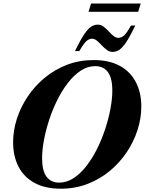

<svg xmlns="http://www.w3.org/2000/svg" viewBox="-20 -1074 834 1106"><path d="M794 -460.5Q794 -393 772.2 -325.2Q750.5 -257.5 709.8 -196.8Q669 -136 611.8 -88.8Q554.5 -41.5 483.5 -14.2Q412.5 13 330.5 13Q239.5 13 178.2 -20.8Q117 -54.5 86.2 -114.8Q55.5 -175 55.5 -254.5Q55.5 -322 77.2 -389.8Q99 -457.5 139.8 -518.2Q180.5 -579 237.8 -626.2Q295 -673.5 366 -700.8Q437 -728 519 -728Q610 -728 671 -694.2Q732 -660.5 763 -600.2Q794 -540 794 -460.5ZM222.5 -162.5Q222.5 -90.5 248 -56.2Q273.5 -22 321 -22Q364.5 -22 404.2 -48Q444 -74 478 -118Q512 -162 539.5 -217.2Q567 -272.5 586.5 -332.2Q606 -392 616.5 -449Q627 -506 627 -552.5Q627 -624.5 601.5 -658.8Q576 -693 528.5 -693Q484.5 -693 445 -667Q405.5 -641 371.5 -597Q337.5 -553 310 -497.8Q282.5 -442.5 263 -382.8Q243.5 -323 233 -266Q222.5 -209 222.5 -162.5ZM759.5 -927Q729 -864 707 -831.2Q685 -798.5 666.8 -786.8Q648.5 -775 629 -775Q610.5 -775 595.2 -786.5Q580 -798 566 -813Q552 -828 538.5 -839.5Q525 -851 510 -851Q493 -851 477.5 -837Q462 -823 437 -780H412Q442.5 -843 464.5 -875.8Q486.5 -908.5 504.8 -920.2Q523 -932 543 -932Q561.5 -932 576.8 -920.5Q592 -909 605.8 -894Q619.5 -879 633.2 -867.5Q647 -856 662.5 -856Q679.5 -856 695 -870Q710.5 -884 734.5 -927ZM490 -1006 504.5 -1053.5H790.5L776 -1006Z"/></svg>

Font: Newsreader Display
Style: Bold Italic
Weight: 700
Italic angle: -17°
Designer: Hugues Gentile
Foundry: Production Type
Version: Version 1.001